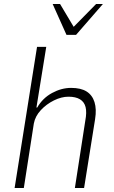

<svg xmlns="http://www.w3.org/2000/svg" viewBox="-20 -939 568 959"><path d="M53 0 165 -705H211L162 -402H166Q193 -449 240 -474.5Q287 -500 335 -500Q384 -500 412.5 -482Q441 -464 452 -429Q463 -394 455 -344L400 0H354L406 -336Q414 -378 407.5 -404Q401 -430 379.5 -443Q358 -456 322 -456Q287 -456 249.5 -437.5Q212 -419 184 -389Q156 -359 149 -322L99 0ZM312 -765 243 -919H280L348 -805L460 -919H494L360 -765Z"/></svg>

Font: Nunito Sans 7pt Condensed ExtraLight
Style: Italic
Weight: 250
Width: 3
Italic angle: -9°
Designer: Vernon Adams
Foundry: Vernon Adams
Version: Version 3.101;gftools[0.9.27]